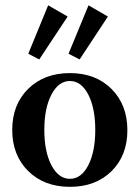

<svg xmlns="http://www.w3.org/2000/svg" viewBox="-20 -705 535 736"><path d="M88.4 -499 164.6 -684.6 239.3 -641.6 130.4 -477.1ZM242.7 -499 319.3 -684.6 393.6 -641.6 285.2 -477.1ZM468.3 -205.6Q468.3 -108.9 407.5 -48.8Q346.7 11.2 248 11.2Q149.4 11.2 88.1 -49.3Q26.9 -109.9 26.9 -207Q26.9 -304.2 88.1 -364.5Q149.4 -424.8 248 -424.8Q346.7 -424.8 407.5 -364Q468.3 -303.2 468.3 -205.6ZM177.2 -71.5Q204.6 -19.5 248 -19.5Q291.5 -19.5 318.4 -71.5Q345.2 -123.5 345.2 -207Q345.2 -290.5 318.4 -342.5Q291.5 -394.5 248 -394.5Q204.6 -394.5 177.2 -342.5Q149.9 -290.5 149.9 -207Q149.9 -123.5 177.2 -71.5Z"/></svg>

Font: Elstob 18pt SemiBold
Style: Regular
Weight: 600
Designer: Peter S. Baker
Version: Version 1.015